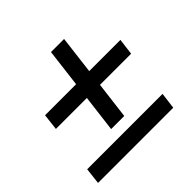

<svg xmlns="http://www.w3.org/2000/svg" viewBox="-145 -760 870 870"><g transform="rotate(-45 290.0 -325.0)"><path d="M27 -118.5H510L500 -40H18ZM548 -426.5 538 -348H338.5L316.5 -170.5H232.5L254.5 -348H56L65 -426.5H264L286.5 -610H370.5L348 -426.5Z"/></g></svg>

Font: Lato SemiBold
Style: Italic
Weight: 600
Italic angle: -7°
Designer: Lukasz Dziedzic with Adam Twardoch and Botio Nikoltchev
Foundry: tyPoland Lukasz Dziedzic
Version: Version 2.015; 2015-08-06; http://www.latofonts.com/